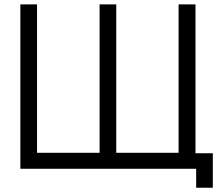

<svg xmlns="http://www.w3.org/2000/svg" viewBox="-20 -770 1001 876"><path d="M871.9 -70.8V-750H794.8V-72.9H510.4V-750H434.4V-72.9H149V-750H72.9V0H875V86.5H951V-70.8Z"/></svg>

Font: Manrope3
Style: Regular
Weight: 400
Width: 4
Designer: Mikhail Sharanda
Foundry: Mikhail Sharanda
Version: Version 3.000;PS 003.000;hotconv 1.0.88;makeotf.lib2.5.64775